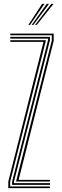

<svg xmlns="http://www.w3.org/2000/svg" viewBox="-20 -974 321 994"><path d="M63 -34.2 248.2 -764V-791.5H33.2V-800H258V-763L76.5 -42.8H238.8V-34.2ZM23 0V-34.2L205.2 -757.2H33.2V-765.8H218L32.8 -34V-8.5H238.8V0ZM42.5 -17V-33.5L228.8 -767V-774.2H33.2V-783H238.5V-765.2L52.2 -33V-25.8H238.8V-17ZM126.8 -845 198.2 -954H210.2L135.5 -845ZM161.5 -845 245.5 -954H257.2L170.2 -845ZM144.2 -845 222 -954H233.8L152.8 -845Z"/></svg>

Font: Big Shoulders Inline Text Thin ExtraLight
Style: Regular
Weight: 250
Version: Version 2.002